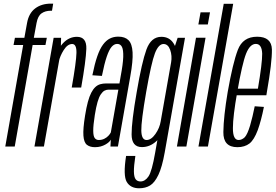

<svg xmlns="http://www.w3.org/2000/svg" viewBox="-20 -806 1516 1056"><path d="M9 0H61L159.5 -558.5H230L237.5 -598H166L181 -679.5Q188 -718 208.5 -732.5Q229 -747 259.5 -747H266L272.5 -786H260Q208 -786 173.2 -759.5Q138.5 -733 129 -680.5L114 -598H62L54.5 -558.5H107.5Z M374.5 -324.5H426.5Q452.5 -471.5 454.8 -537.5Q457 -603.5 403 -603.5Q360 -603.5 327.2 -569Q294.5 -534.5 285.5 -481.5L303.5 -466.5Q309.5 -497.5 330.5 -530.8Q351.5 -564 377 -564Q401.5 -564 400.5 -515Q399.5 -466 374.5 -324.5ZM169.5 0H221.5L314 -522L316 -598H275Z M502.5 3.5Q519.5 3.5 533.8 -0.5Q548 -4.5 559.2 -10.8Q570.5 -17 578.2 -24Q586 -31 589.5 -38L587.5 0H628.5L696.5 -385.5Q712 -471 709.2 -518.2Q706.5 -565.5 686.8 -585Q667 -604.5 630.5 -604.5Q605 -604.5 584.5 -594.2Q564 -584 546.5 -560.5Q529 -537 514.8 -495.8Q500.5 -454.5 488 -392L540.5 -388.5Q554 -456 567 -494.2Q580 -532.5 594 -548.5Q608 -564.5 624.5 -564.5Q642.5 -564.5 650.8 -548Q659 -531.5 657.8 -492.5Q656.5 -453.5 643.5 -385.5L637 -347H563Q546.5 -347 531.5 -342.8Q516.5 -338.5 504.2 -327Q492 -315.5 481.8 -295.8Q471.5 -276 463.2 -245.2Q455 -214.5 448 -171Q436 -97 438.8 -59.8Q441.5 -22.5 458 -9.5Q474.5 3.5 502.5 3.5ZM523 -36Q509.5 -36 501.2 -46.5Q493 -57 492.8 -86.5Q492.5 -116 501.5 -173.5Q508.5 -217.5 516.5 -245Q524.5 -272.5 534.5 -287.2Q544.5 -302 555 -307.5Q565.5 -313 577.5 -313H631L589.5 -77.5Q585 -68.5 575.8 -58.8Q566.5 -49 553.2 -42.5Q540 -36 523 -36Z M745 229.5Q780 229.5 805.2 214.2Q830.5 199 851 156.2Q871.5 113.5 886 32L997.5 -598H957L931 -519L833.5 33Q815.5 136.5 796.8 164.2Q778 192 752.5 192Q735.5 192 726.2 180Q717 168 716.5 138Q716 108 724.5 51.5H673.5Q656.5 160 677.2 194.8Q698 229.5 745 229.5ZM760.5 3Q804 3 839.2 -28.8Q874.5 -60.5 883 -108.5L864 -139.5Q858 -102 834.8 -69Q811.5 -36 786 -36Q758.5 -36 757.2 -87Q756 -138 784 -300Q812.5 -462.5 832.2 -513.2Q852 -564 879.5 -564Q904.5 -564 916 -531.5Q927.5 -499 921 -462L949.5 -489.5Q957 -533.5 934 -568.5Q911 -603.5 867.5 -603.5Q811 -603.5 785.5 -533.8Q760 -464 732 -300Q703.5 -137 703.8 -67Q704 3 760.5 3Z M953 0H1005L1110.5 -598.5H1058ZM1083 -738 1071 -671.5H1123L1135 -738Z M1071.5 0H1123.5L1262.5 -785H1210.5Z M1285.5 3.5 1292.5 -36Q1260.5 -36 1261 -101.5Q1261 -166 1285 -301Q1312 -456.5 1333.5 -511Q1355 -564.5 1387 -564.5Q1420 -564.5 1422 -511Q1422.5 -459 1398.5 -318.5H1281L1275 -282H1445Q1447 -292 1448 -301Q1476.5 -463 1475.5 -534Q1473.5 -604 1394 -604Q1315.5 -604 1288 -531.5Q1260.5 -459.5 1232.5 -301Q1209.5 -164.5 1208.5 -80Q1207 3.5 1285.5 3.5ZM1292.5 -36 1285.5 3.5Q1326 3.5 1352.5 -17Q1377.5 -37 1397.5 -90Q1416.5 -142.5 1431.5 -218L1381 -221.5Q1369.5 -164 1355.5 -115.5Q1341 -67.5 1326.5 -51.5Q1310.5 -36 1292.5 -36Z"/></svg>

Font: Anybody ExtraCondensed Light
Style: Italic
Weight: 300
Width: 2
Italic angle: -10°
Version: Version 1.113;gftools[0.9.25]